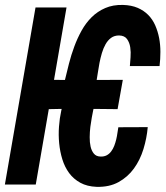

<svg xmlns="http://www.w3.org/2000/svg" viewBox="-44 -741 665 771"><path d="M172.9 -420.4 216.8 -419.9Q224.1 -450.7 232.9 -485.4Q241.7 -520 254.2 -553.7Q266.6 -587.4 283.7 -618.2Q300.8 -648.9 324.2 -672.1Q347.7 -695.3 378.7 -708.7Q409.7 -722.2 449.7 -721.2Q483.9 -720.2 508.8 -709.5Q533.7 -698.7 551.3 -680.9Q568.8 -663.1 579.3 -639.2Q589.8 -615.2 595 -588.4Q600.1 -561.5 600.1 -532.5Q600.1 -503.4 596.7 -475.6H477.5Q478.5 -489.7 480.2 -510.7Q481.9 -531.7 479 -551Q476.1 -570.3 466.1 -584.2Q456.1 -598.1 434.1 -598.6Q415.5 -598.6 402.3 -589.1Q389.2 -579.6 380.1 -563.7Q371.1 -547.9 365.2 -528.1Q359.4 -508.3 355.5 -488.5Q351.6 -468.8 349.1 -450.4Q346.7 -432.1 344.2 -419.9L449.2 -420.4L428.2 -302.7L331.5 -303.7L329.6 -294.9Q327.6 -285.2 324.5 -268.3Q321.3 -251.5 318.8 -231.4Q316.4 -211.4 316.2 -190.4Q315.9 -169.4 319.8 -152.3Q323.7 -135.3 333 -124Q342.3 -112.8 359.4 -112.3Q374 -111.8 384.5 -117.4Q395 -123 402.3 -132.8Q409.7 -142.6 414.6 -155Q419.4 -167.5 422.6 -180.7Q425.8 -193.8 427.5 -206.8Q429.2 -219.7 431.2 -230L549.3 -230.5Q545.4 -186 532 -142.3Q518.6 -98.6 493.9 -64.5Q469.2 -30.3 432.1 -9.8Q395 10.7 343.8 9.3Q305.7 7.8 278.6 -7.1Q251.5 -22 233.6 -46.1Q215.8 -70.3 206.3 -101.3Q196.8 -132.3 193.6 -165.8Q190.4 -199.2 192.9 -232.7Q195.3 -266.1 201.7 -294.9L203.6 -303.7L151.9 -302.7L99.6 0H-24.4L98.6 -710.9H223.1Z"/></svg>

Font: Roboto Mono
Style: Bold Italic
Weight: 700
Designer: Google
Version: Version 2.000985; 2015; ttfautohint (v1.3)